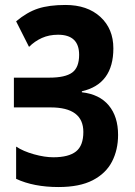

<svg xmlns="http://www.w3.org/2000/svg" viewBox="-20 -744 543 774"><path d="M437 -549Q437 -405 310 -376V-372Q381 -364 418.5 -319Q456 -274 456 -200Q456 -140 431.5 -92.5Q407 -45 354 -17.5Q301 10 216 10Q116 10 45 -23V-153Q74 -134 117 -122Q160 -110 195 -110Q257 -110 286.5 -133.5Q316 -157 316 -212Q316 -311 184 -311H36V-431H179Q243 -431 271 -451.5Q299 -472 299 -523Q299 -604 214 -604Q178 -604 149 -591Q120 -578 97 -555L45 -658Q89 -695 133.5 -709.5Q178 -724 244 -724Q332 -724 384.5 -676Q437 -628 437 -549Z"/></svg>

Font: Noto Sans Armenian ExtraCondensed
Style: Bold
Weight: 700
Width: 2
Designer: Monotype Design Team
Foundry: Monotype Imaging Inc.
Version: Version 2.008; ttfautohint (v1.8.4.7-5d5b)